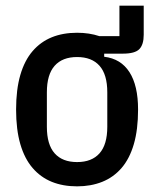

<svg xmlns="http://www.w3.org/2000/svg" viewBox="-20 -648 546 680"><path d="M489 -628V-525Q489 -490 473.5 -474Q458 -458 415 -458H349V-447Q408 -440 438.5 -392.5Q469 -345 469 -260Q469 -189 454 -137.5Q439 -86 410.5 -53Q382 -20 342 -4Q302 12 253 12Q203 12 163.5 -4Q124 -20 95.5 -53Q67 -86 52 -137.5Q37 -189 37 -260Q37 -331 52 -382.5Q67 -434 95.5 -467Q124 -500 163.5 -516Q203 -532 253 -532Q296 -532 332 -520H403V-628ZM253 -74Q305 -74 332.5 -105Q360 -136 360 -199V-321Q360 -384 332.5 -415Q305 -446 253 -446Q201 -446 173.5 -415Q146 -384 146 -321V-199Q146 -136 173.5 -105Q201 -74 253 -74Z"/></svg>

Font: IBM Plex Sans Cond Medm
Style: Regular
Weight: 500
Width: 3
Designer: Mike Abbink, Paul van der Laan, Pieter van Rosmalen
Foundry: Bold Monday
Version: Version 1.3